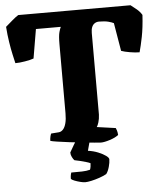

<svg xmlns="http://www.w3.org/2000/svg" viewBox="-60 -756 847 1007"><g transform="rotate(-5 364.0 -252.0)"><path d="M448 0Q441 0 415 -2.5Q389 -5 353.5 -8.5Q318 -12 282.5 -16.5Q247 -21 220 -25Q193 -29 184 -32Q184 -43 186.5 -54Q189 -65 192 -70L232 -73Q245 -74 255 -85Q265 -96 270.5 -117Q276 -138 276 -169V-533Q276 -577 281.5 -596.5Q287 -616 291 -623H160L134 -470Q118 -464 88.5 -459Q59 -454 37 -454Q33 -471 26.5 -500Q20 -529 14 -567.5Q8 -606 5 -648Q20 -661 41 -679Q62 -697 74 -704H665Q680 -693 696.5 -679Q713 -665 723 -648Q719 -581 709.5 -533.5Q700 -486 691 -454Q669 -454 640 -459Q611 -464 595 -470L570 -618Q561 -623 542 -628Q523 -633 493 -633Q480 -633 470 -626.5Q460 -620 455 -607.5Q450 -595 450 -577V-147Q449 -124 443.5 -106.5Q438 -89 433 -83L532 -69Q534 -65 537 -55.5Q540 -46 541 -32Q525 -19 495.5 -9.5Q466 0 448 0ZM348 200Q338 200 322 196Q306 192 292 186.5Q278 181 274 176Q274 163 276 154Q278 145 279 143Q313 143 336 142.5Q359 142 378 137Q381 131 382.5 120.5Q384 110 384 103Q376 99 360.5 94.5Q345 90 328.5 86Q312 82 301 80Q295 74 289 62Q283 50 283 38Q292 22 305.5 -1Q319 -24 328 -37H396L376 37Q405 41 429.5 51Q454 61 469 72Q484 83 484 91Q484 108 477.5 131Q471 154 461 167Q445 176 423 183.5Q401 191 380.5 195.5Q360 200 348 200Z"/></g></svg>

Font: Texturina Medium 12pt Black
Style: Regular
Weight: 900
Version: Version 1.002